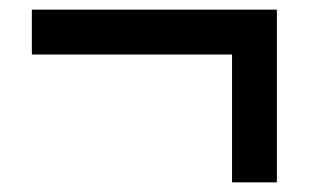

<svg xmlns="http://www.w3.org/2000/svg" viewBox="-20 -584 640 398"><path d="M46 -564H554V-206H461V-471H46Z"/></svg>

Font: Coupeur_Texte
Style: Regular
Weight: 400
Designer: Léa Rolland
Version: Version 1.000;PS 001.000;hotconv 1.0.88;makeotf.lib2.5.64775